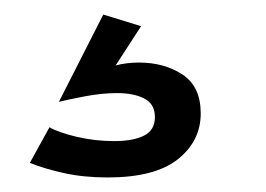

<svg xmlns="http://www.w3.org/2000/svg" viewBox="-20 -48 366 264"><path d="M48 127Q60 134 85 140Q110 146 137 146Q163 146 178 138.5Q193 131 193 113Q193 95 178.5 87.5Q164 80 141 80Q120 80 96.5 84.5Q73 89 61 92L122 -28L174 -12L139 42Q146 40 154.5 39Q163 38 171 38Q206 38 231 54.5Q256 71 256 108Q256 146 224.5 171Q193 196 128 196Q95 196 68 190Q41 184 21 176Z"/></svg>

Font: IngvarSans
Style: Bold
Weight: 700
Version: Version 3.000